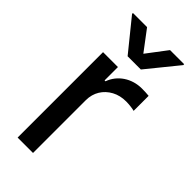

<svg xmlns="http://www.w3.org/2000/svg" viewBox="-243 -816 867 867"><g transform="rotate(45 190.0 -383.0)"><path d="M171.5 0V-337.4C171.5 -385.7 196.4 -424.4 236.5 -446C256.4 -456.7 279.1 -462 304.7 -462C326.3 -462 351.2 -458.1 358.3 -455.6V-551.5C348.4 -552.9 326.7 -553.6 313.6 -553.6C249.3 -553.6 193.9 -517 174 -460.2H168.3V-545.5H73.2V0ZM43.7 -766V-760.3L164.8 -610.8H249.3L370.7 -760.3V-766H280.5L207 -669L133.9 -766Z"/></g></svg>

Font: Inter 465
Style: Regular
Weight: 400
Designer: Rasmus Andersson
Foundry: rsms
Version: Version 3.019;Glyphs 3.1.2 (3151)